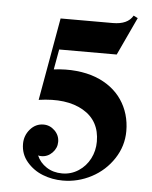

<svg xmlns="http://www.w3.org/2000/svg" viewBox="-50 -680 591 748"><g transform="rotate(5 246.0 -306.0)"><path d="M364.2 -601.7Q422.5 -601.7 442.5 -637.5L459.2 -629.2L390 -480.8H165L150.8 -401.7Q198.3 -407.5 239.6 -403.3Q280.8 -399.2 314.2 -386.7Q347.5 -374.2 373.8 -354.2Q400 -334.2 417.5 -308.3Q435 -282.5 444.2 -251.7Q453.3 -220.8 453.3 -186.7Q453.3 -128.3 420.8 -78.8Q388.3 -29.2 335.4 -1.2Q282.5 26.7 223.3 26.7Q181.7 26.7 144.6 12.1Q107.5 -2.5 82.1 -32.5Q56.7 -62.5 56.7 -102.5Q56.7 -135 77.9 -159.6Q99.2 -184.2 130 -184.2Q155 -184.2 173.8 -165.8Q192.5 -147.5 192.5 -121.7Q192.5 -97.5 174.6 -79.2Q156.7 -60.8 131.7 -60.8Q125 -60.8 119.2 -62.5Q130.8 -35 157.1 -17.9Q183.3 -0.8 218.3 -0.8Q253.3 -0.8 282.1 -19.6Q310.8 -38.3 326.7 -69.2Q342.5 -100 342.5 -135.8Q342.5 -217.5 276.7 -255.8Q210.8 -294.2 102.5 -278.3L160 -601.7Z"/></g></svg>

Font: Chomsky
Style: Regular
Weight: 400
Version: Version 2.3